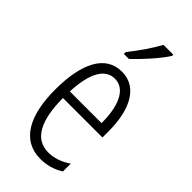

<svg xmlns="http://www.w3.org/2000/svg" viewBox="-244 -821 887 887"><g transform="rotate(45 199.5 -377.5)"><path d="M317 -757V-765H253C226 -716 195 -671 153 -618V-606H186C226 -643 288 -711 317 -757ZM205 -542C98 -542 45 -438 45 -265C45 -102 98 10 224 10C267 10 305 -2 338 -23V-74C301 -49 265 -37 228 -37C141 -37 99 -115 98 -263H356V-305C356 -432 313 -542 205 -542ZM205 -496C277 -496 307 -410 306 -307H99C105 -435 143 -496 205 -496Z"/></g></svg>

Font: Noto Sans Thai Looped ExtraCondensed Light
Style: Regular
Weight: 300
Width: 2
Designer: Sasikarn Vongin, Ben Mitchell
Foundry: The Fontpad Ltd
Version: Version 1.001